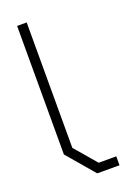

<svg xmlns="http://www.w3.org/2000/svg" viewBox="-136 -755 568 810"><g transform="rotate(-20 147.5 -350.0)"><path d="M155 0 50 -123V-700H93V-137L176 -40H255V0Z"/></g></svg>

Font: Turret Road Light
Style: Regular
Weight: 300
Designer: Noponies
Foundry: Noponies
Version: Version 1.001; ttfautohint (v1.8)